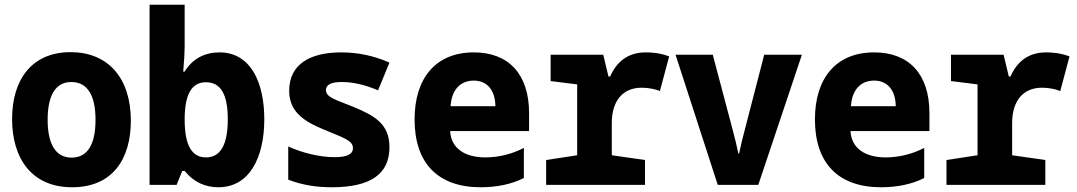

<svg xmlns="http://www.w3.org/2000/svg" viewBox="-20 -780 4544 810"><path d="M284 10C455 10 532 -109 532 -271C532 -453 434 -560 278 -560C114 -560 31 -444 31 -278C31 -110 115 10 284 10ZM282 -115C213 -115 181 -175 181 -275C181 -372 211 -434 281 -434C351 -434 383 -374 383 -275C383 -175 352 -115 282 -115Z M901 10C1033 10 1095 -116 1095 -277C1095 -430 1039 -559 906 -559C845 -559 792 -533 759 -478H753C757 -526 759 -559 759 -582V-760H611V0H725L749 -59H759C797 -11 847 10 901 10ZM849 -116C792 -116 759 -162 759 -276C759 -385 790 -433 849 -433C911 -433 941 -382 941 -277C941 -169 910 -116 849 -116Z M1380 10C1545 10 1623 -47 1623 -159C1623 -257 1561 -292 1469 -330C1394 -360 1355 -370 1355 -400C1355 -423 1378 -434 1421 -434C1469 -434 1518 -423 1575 -399L1623 -516C1555 -546 1487 -559 1420 -559C1285 -559 1200 -507 1200 -397C1200 -312 1257 -270 1345 -234C1428 -199 1469 -188 1469 -155C1469 -129 1443 -117 1392 -117C1326 -117 1253 -136 1196 -162V-22C1256 1 1315 10 1380 10Z M2008 10C2076 10 2139 -3 2190 -29V-156C2142 -131 2086 -116 2027 -116C1944 -116 1883 -152 1879 -227H2212V-303C2212 -468 2125 -559 1979 -559C1817 -559 1729 -449 1729 -276C1729 -92 1827 10 2008 10ZM2070 -332H1881C1885 -401 1922 -440 1979 -440C2033 -440 2069 -402 2070 -332Z M2284 0H2701V-105L2561 -125V-261C2561 -354 2607 -410 2687 -410C2712 -410 2743 -405 2764 -396L2803 -542C2764 -557 2728 -559 2704 -559C2627 -559 2580 -517 2554 -457H2547L2525 -549H2303V-438L2415 -424V-125L2284 -105Z M3008 0H3179L3363 -549H3204L3123 -236C3112 -195 3106 -170 3098 -132H3095C3087 -170 3081 -195 3070 -236L2987 -549H2830Z M3697 10C3765 10 3828 -3 3879 -29V-156C3831 -131 3775 -116 3716 -116C3633 -116 3572 -152 3568 -227H3901V-303C3901 -468 3814 -559 3668 -559C3506 -559 3418 -449 3418 -276C3418 -92 3516 10 3697 10ZM3759 -332H3570C3574 -401 3611 -440 3668 -440C3722 -440 3758 -402 3759 -332Z M3973 0H4390V-105L4250 -125V-261C4250 -354 4296 -410 4376 -410C4401 -410 4432 -405 4453 -396L4492 -542C4453 -557 4417 -559 4393 -559C4316 -559 4269 -517 4243 -457H4236L4214 -549H3992V-438L4104 -424V-125L3973 -105Z"/></svg>

Font: Noto Sans Mono SemiCondensed ExtraBold
Style: Regular
Weight: 800
Width: 4
Designer: Monotype Design Team
Foundry: Monotype Imaging Inc.
Version: Version 2.014